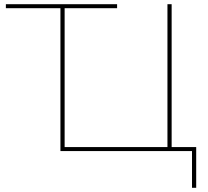

<svg xmlns="http://www.w3.org/2000/svg" viewBox="-20 -720 992 915"><path d="M268 -690 277 -681H8V-700H538V-681H279L288 -690V-19H778V-700H798V0H268ZM895 175V-9L904 0H778V-19H915V175Z"/></svg>

Font: Montserrat Alternates Thin
Style: Regular
Weight: 100
Designer: Julieta Ulanovsky
Foundry: Julieta Ulanovsky
Version: Version 9.000